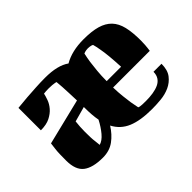

<svg xmlns="http://www.w3.org/2000/svg" viewBox="-84 -680 914 914"><g transform="rotate(-45 373.0 -223.0)"><path d="M72 -444Q104 -447 137 -450Q166 -452 199 -454Q232 -456 263 -456Q347 -456 390 -425Q443 -456 522 -456Q577 -456 613 -445.5Q649 -435 671 -412Q693 -389 702 -351.5Q711 -314 711 -259Q711 -242 710 -229.5Q709 -217 708 -209Q707 -199 706 -194H459Q460 -160 463 -132.5Q466 -105 469 -85Q473 -61 477 -43Q480 -41 486 -40Q491 -39 500.5 -38.5Q510 -38 525 -38Q550 -38 572.5 -41.5Q595 -45 612 -53Q629 -61 638.5 -75.5Q648 -90 648 -111H702Q702 -69 683.5 -45Q665 -21 637.5 -8.5Q610 4 578 7Q546 10 518 10Q440 10 392.5 -10Q345 -30 321 -76Q298 -39 266 -15.5Q234 8 189 8Q121 8 88 -17.5Q55 -43 55 -106Q55 -128 55.5 -148Q56 -168 58 -183Q60 -201 62 -215L294 -272Q293 -301 292 -325.5Q291 -350 290 -367Q288 -387 287 -403Q284 -404 278 -405Q273 -406 263 -407Q253 -408 239 -408Q230 -408 222 -407.5Q214 -407 206 -406Q203 -392 196 -372.5Q189 -353 174 -335.5Q159 -318 134.5 -305.5Q110 -293 72 -293ZM477 -405Q472 -383 468 -357Q465 -334 462 -303.5Q459 -273 459 -237H556Q554 -279 551 -310.5Q548 -342 544 -363Q540 -388 535 -405Q532 -406 528 -408Q524 -409 518.5 -410Q513 -411 506 -411Q499 -411 494 -410Q489 -409 485 -408Q481 -406 477 -405ZM221 -46Q243 -52 264 -77Q285 -102 302 -135Q295 -170 295 -223V-227L219 -206Q217 -190 216 -173.5Q215 -157 215 -141Q215 -121 215.5 -104Q216 -87 218 -74Q219 -59 221 -46Z"/></g></svg>

Font: Bigshot One
Style: Regular
Weight: 400
Designer: Gesine Todt
Foundry: Gesine Todt
Version: Version 1.001